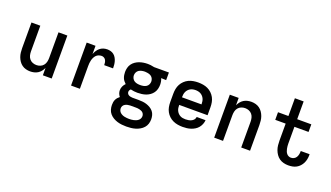

<svg xmlns="http://www.w3.org/2000/svg" viewBox="-81 -1347 3762 2183"><g transform="rotate(20 1800.0 -256.0)"><path d="M257 8Q231 8 205 1Q179 -6 158 -21.5Q137 -37 122 -59Q107 -81 98 -106Q89 -131 86 -157.5Q83 -184 83 -210V-520H190V-210Q190 -186 195.5 -162.5Q201 -139 216 -120.5Q231 -102 253.5 -93Q276 -84 300 -84Q324 -84 346.5 -93Q369 -102 384 -120.5Q399 -139 404.5 -162.5Q410 -186 410 -210V-520H517V0H410V-89Q400 -67 385 -48Q370 -29 349.5 -16Q329 -3 305 2.5Q281 8 257 8Z M751 0V-520H858V-420Q866 -442 879 -462.5Q892 -483 910 -498Q928 -513 951 -520.5Q974 -528 998 -528Q1019 -528 1040 -522.5Q1061 -517 1078 -503.5Q1095 -490 1106 -471Q1117 -452 1123 -431.5Q1129 -411 1131 -390Q1133 -369 1133 -347H1026Q1026 -363 1023.5 -378Q1021 -393 1014 -406.5Q1007 -420 993 -428Q979 -436 964 -436Q946 -436 928.5 -429.5Q911 -423 898.5 -410Q886 -397 878 -380.5Q870 -364 865.5 -346.5Q861 -329 859.5 -311.5Q858 -294 858 -276V0Z M1500 223Q1472 223 1444.5 220Q1417 217 1390.5 209Q1364 201 1339.5 186.5Q1315 172 1297 151Q1279 130 1271 103Q1263 76 1263 48Q1263 31 1265.5 14.5Q1268 -2 1275 -17Q1282 -32 1293 -44.5Q1304 -57 1317 -67Q1304 -83 1297 -101.5Q1290 -120 1290 -140Q1290 -165 1300.5 -188Q1311 -211 1329 -228Q1316 -240 1305 -254Q1294 -268 1287.5 -284.5Q1281 -301 1278 -319Q1275 -337 1275 -355Q1275 -381 1281.5 -406.5Q1288 -432 1303 -453Q1318 -474 1339.5 -489Q1361 -504 1385.5 -513Q1410 -522 1436 -526Q1462 -530 1488 -530Q1505 -530 1522.5 -528Q1540 -526 1556 -522L1566 -520H1746V-428L1685 -430Q1693 -412 1696.5 -393Q1700 -374 1700 -355Q1700 -329 1693.5 -303.5Q1687 -278 1672 -257Q1657 -236 1635.5 -220.5Q1614 -205 1589.5 -196.5Q1565 -188 1539 -184.5Q1513 -181 1488 -181Q1467 -181 1446 -183.5Q1425 -186 1405 -191Q1397 -185 1392 -175.5Q1387 -166 1387 -156Q1387 -145 1393 -135Q1399 -125 1409 -119.5Q1419 -114 1430.5 -112Q1442 -110 1453 -109Q1455 -109 1456.5 -109Q1458 -109 1459 -109Q1462 -109 1465.5 -109Q1469 -109 1472 -109H1528Q1553 -109 1578 -106.5Q1603 -104 1626.5 -96.5Q1650 -89 1672 -76Q1694 -63 1710 -43.5Q1726 -24 1732.5 0.5Q1739 25 1739 50Q1739 78 1730.5 104.5Q1722 131 1703.5 152Q1685 173 1660.5 187Q1636 201 1609.5 209Q1583 217 1555.5 220Q1528 223 1500 223ZM1488 -274Q1506 -274 1525 -277.5Q1544 -281 1560 -291Q1576 -301 1584.5 -318.5Q1593 -336 1593 -355Q1593 -372 1585.5 -388.5Q1578 -405 1564.5 -415Q1551 -425 1534 -429.5Q1517 -434 1499 -435L1488 -436Q1487 -436 1487 -436Q1487 -436 1486 -436Q1468 -436 1449 -432Q1430 -428 1414.5 -418Q1399 -408 1390.5 -390.5Q1382 -373 1382 -355Q1382 -336 1391 -318.5Q1400 -301 1415.5 -291Q1431 -281 1450 -277.5Q1469 -274 1488 -274ZM1500 131Q1515 131 1529 129.5Q1543 128 1557 125Q1571 122 1584.5 116Q1598 110 1609 101Q1620 92 1626.5 78.5Q1633 65 1633 50Q1633 39 1628.5 27.5Q1624 16 1615.5 8Q1607 0 1596.5 -4.5Q1586 -9 1574.5 -12Q1563 -15 1551.5 -16Q1540 -17 1528 -17H1472Q1469 -17 1466 -17Q1463 -17 1460 -17Q1444 -16 1429 -13Q1414 -10 1400 -2Q1386 6 1378 19.5Q1370 33 1370 49Q1370 63 1375.5 76.5Q1381 90 1391.5 99.5Q1402 109 1415.5 115.5Q1429 122 1443 125Q1457 128 1471.5 129.5Q1486 131 1500 131Z M2103 8Q2073 8 2043 3Q2013 -2 1986 -14.5Q1959 -27 1937 -47.5Q1915 -68 1900.5 -94.5Q1886 -121 1880.5 -150.5Q1875 -180 1875 -210V-310Q1875 -340 1880.5 -369.5Q1886 -399 1900 -425Q1914 -451 1936 -472Q1958 -493 1984.5 -505.5Q2011 -518 2040.5 -523Q2070 -528 2100 -528Q2130 -528 2159.5 -523Q2189 -518 2215.5 -505.5Q2242 -493 2264 -472Q2286 -451 2300 -425Q2314 -399 2319.5 -369.5Q2325 -340 2325 -310V-214H1982V-210Q1982 -193 1984.5 -177Q1987 -161 1994 -146Q2001 -131 2012.5 -118.5Q2024 -106 2038.5 -98Q2053 -90 2069.5 -87Q2086 -84 2103 -84Q2121 -84 2139 -87Q2157 -90 2173.5 -97.5Q2190 -105 2202 -119.5Q2214 -134 2216 -153H2323Q2321 -127 2311.5 -103.5Q2302 -80 2286 -60.5Q2270 -41 2248 -27.5Q2226 -14 2202 -6Q2178 2 2153 5Q2128 8 2103 8ZM2218 -306V-310Q2218 -326 2215.5 -342.5Q2213 -359 2206 -374Q2199 -389 2188 -401Q2177 -413 2163 -421Q2149 -429 2132.5 -432.5Q2116 -436 2100 -436Q2084 -436 2067.5 -432.5Q2051 -429 2037 -421Q2023 -413 2012 -401Q2001 -389 1994 -374Q1987 -359 1984.5 -342.5Q1982 -326 1982 -310V-306Z M2483 0V-520H2590V-431Q2600 -453 2615 -472Q2630 -491 2650.5 -504Q2671 -517 2695 -522.5Q2719 -528 2743 -528Q2769 -528 2795 -521Q2821 -514 2842 -498.5Q2863 -483 2878 -461Q2893 -439 2902 -414Q2911 -389 2914 -362.5Q2917 -336 2917 -310V0H2810V-310Q2810 -334 2804.5 -357.5Q2799 -381 2784 -399.5Q2769 -418 2746.5 -427Q2724 -436 2700 -436Q2676 -436 2653.5 -427Q2631 -418 2616 -399.5Q2601 -381 2595.5 -357.5Q2590 -334 2590 -310V0Z M3380 8Q3352 8 3324 1Q3296 -6 3273 -22Q3250 -38 3233.5 -62Q3217 -86 3207.5 -112.5Q3198 -139 3195 -167.5Q3192 -196 3192 -224V-428H3066V-520H3192V-735H3298V-520H3469V-428H3298V-224Q3298 -209 3299.5 -194Q3301 -179 3304 -164Q3307 -149 3312.5 -135Q3318 -121 3327.5 -109Q3337 -97 3351 -90.5Q3365 -84 3380 -84Q3399 -84 3416 -93Q3433 -102 3442.5 -117.5Q3452 -133 3456 -151.5Q3460 -170 3460 -188Q3460 -190 3460 -191Q3460 -192 3460 -194H3567Q3567 -191 3567 -188.5Q3567 -186 3567 -183Q3567 -158 3562 -133Q3557 -108 3546 -85.5Q3535 -63 3517.5 -44Q3500 -25 3478 -13Q3456 -1 3431 3.5Q3406 8 3380 8Z"/></g></svg>

Font: Zed Mono Semibold Extended
Style: Regular
Weight: 600
Width: 7
Monospace: yes
Designer: Belleve Invis
Foundry: Belleve Invis
Version: Version 1.0.0; ttfautohint (v1.8.4)